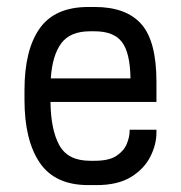

<svg xmlns="http://www.w3.org/2000/svg" viewBox="-20 -533 526 559"><path d="M237.3 5.9Q139.6 5.9 95.5 -59.6Q51.3 -125 51.3 -242.2V-270.5Q51.3 -387.7 95.5 -450.2Q139.6 -512.7 237.3 -512.7H255.9Q347.2 -512.7 391.4 -462.9Q435.5 -413.1 435.5 -294.9V-236.3H127Q127.9 -155.3 152.8 -110.1Q177.7 -64.9 242.2 -64.9H255.9Q297.4 -64.9 319.1 -79.3Q340.8 -93.8 349.1 -114Q357.4 -134.3 357.4 -151.9V-155.3H435.5V-147Q435.5 -112.3 417.7 -76.9Q399.9 -41.5 361.6 -17.8Q323.2 5.9 261.2 5.9ZM242.2 -441.9Q184.1 -441.9 158.2 -406.7Q132.3 -371.6 127.9 -304.7H359.9Q358.9 -378.9 335.2 -410.4Q311.5 -441.9 255.4 -441.9Z"/></svg>

Font: Kay Pho Du Medium
Style: Regular
Weight: 500
Designer: Victor Gaultney, Khu Oo Reh
Foundry: SIL International
Version: Version 3.000